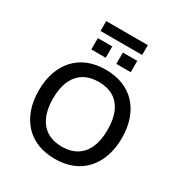

<svg xmlns="http://www.w3.org/2000/svg" viewBox="-227 -1176 1278 1350"><g transform="rotate(30 412.0 -501.0)"><path d="M412 9Q335 9 272.5 -15.5Q210 -40 166 -87.5Q122 -135 98.5 -202Q75 -269 75 -353Q75 -437 98.5 -503.5Q122 -570 166 -617.5Q210 -665 272 -689.5Q334 -714 412 -714Q489 -714 551.5 -689.5Q614 -665 658 -618Q702 -571 725.5 -504Q749 -437 749 -354Q749 -270 725.5 -203Q702 -136 658 -88Q614 -40 551.5 -15.5Q489 9 412 9ZM412 -90Q482 -90 531.5 -120Q581 -150 607 -209Q633 -268 633 -353Q633 -439 607 -497.5Q581 -556 531.5 -585.5Q482 -615 412 -615Q342 -615 292.5 -585.5Q243 -556 216.5 -497.5Q190 -439 190 -353Q190 -268 216.5 -209Q243 -150 292.5 -120Q342 -90 412 -90ZM242 -931V-1011H580V-931ZM251 -786V-878H368V-786ZM454 -786V-878H571V-786Z"/></g></svg>

Font: Nunito Sans 7pt SemiBold
Style: Regular
Weight: 600
Designer: Vernon Adams
Foundry: Vernon Adams
Version: Version 3.101;gftools[0.9.27]